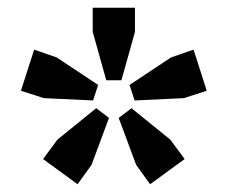

<svg xmlns="http://www.w3.org/2000/svg" viewBox="-20 -768 587 495"><path d="M91 -358 128 -408 228 -489 261 -464 216 -343 180 -293ZM93 -515 34 -534 68 -640 126 -620 233 -549 220 -509ZM219 -686V-748H328V-686L293 -561H254ZM331 -343 286 -464 319 -489 419 -408 456 -358 367 -293ZM314 -549 421 -620 479 -640 513 -534 454 -515 327 -509Z"/></svg>

Font: IBM Plex Serif SemiBold
Style: Regular
Weight: 600
Designer: Mike Abbink, Paul van der Laan, Pieter van Rosmalen
Foundry: Bold Monday
Version: Version 2.5